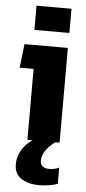

<svg xmlns="http://www.w3.org/2000/svg" viewBox="-60 -703 429 957"><g transform="rotate(5 154.5 -225.0)"><path d="M83 -549V-670H258V-549ZM96 0V-355H26L40 -474H257V0H235Q207 21 189.5 45.5Q172 70 172 97Q172 117 184 126Q196 135 216 135Q229 135 243 132Q257 129 266 124V205Q252 211 226 215.5Q200 220 172 220Q121 220 85 197.5Q49 175 49 126Q49 88 68.5 55Q88 22 122 0Z"/></g></svg>

Font: Kanit SemiBold
Style: Regular
Weight: 600
Designer: Katatrad Team
Foundry: CadsonDemak
Version: Version 2.000; ttfautohint (v1.8.3)